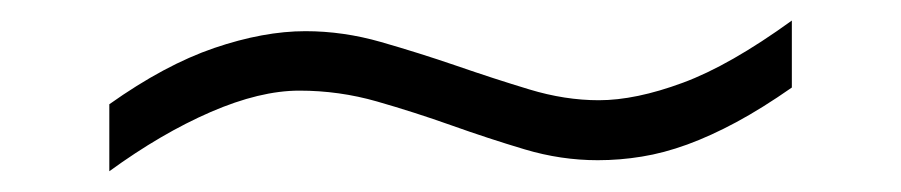

<svg xmlns="http://www.w3.org/2000/svg" viewBox="-20 -391 873 186"><path d="M747.1 -306.2Q718.3 -286.1 693.4 -272.7Q668.5 -259.3 645.8 -251Q623 -242.7 601.8 -239.3Q580.6 -235.8 559.1 -235.8Q523.4 -235.8 488.3 -246.3Q453.1 -256.8 417.5 -269.5Q381.8 -282.2 345.2 -292.7Q308.6 -303.2 270 -303.2Q231.9 -303.2 184.1 -282.5Q136.2 -261.7 85.9 -225.1V-290Q139.6 -328.1 187.5 -344.5Q235.4 -360.8 275.9 -360.8Q312.5 -360.8 349.1 -350.3Q385.7 -339.8 421.9 -327.4Q458 -314.9 492.7 -304.4Q527.3 -293.9 560.1 -293.9Q595.7 -293.9 641.4 -310.8Q687 -327.6 747.1 -371.1Z"/></svg>

Font: BabelStone Ogham Pictish
Style: Regular
Weight: 400
Designer: Andrew West
Foundry: BabelStone
Version: Version 1.02 March 14, 2022